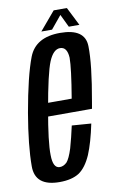

<svg xmlns="http://www.w3.org/2000/svg" viewBox="-84 -746 482 795"><g transform="rotate(-10 157.0 -349.0)"><path d="M101.5 3.5 112.5 -57.5Q84 -57.5 83.5 -113Q82 -167 106 -301Q131.5 -448.5 151 -496Q170.5 -542.5 198.5 -542.5Q228.5 -542.5 231 -496.5Q231 -452.5 210 -328H101.5L92 -272H285.5Q288.5 -286.5 290.5 -301Q318 -454.5 316 -530Q314.5 -604.5 209.5 -604.5Q106.5 -604.5 77 -528Q48 -452.5 21.5 -301.5Q-1.5 -167 -1.5 -81Q-2 3.5 101.5 3.5ZM112.5 -57.5 101.5 3.5Q153 3.5 184 -16.5Q214 -37 235.5 -86Q256 -135 272 -212.5L191 -218.5Q180 -168 168 -126Q155 -85 142.5 -71Q128.5 -57.5 112.5 -57.5ZM134.5 -623.5H179.5L224 -677.5L250 -623.5H294.5L255.5 -701H200Z"/></g></svg>

Font: Anybody ExtraCondensed
Style: Italic
Weight: 400
Width: 2
Italic angle: -10°
Version: Version 1.113;gftools[0.9.25]